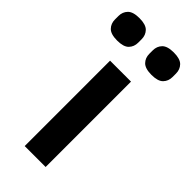

<svg xmlns="http://www.w3.org/2000/svg" viewBox="-276 -786 830 830"><g transform="rotate(45 139.0 -371.0)"><path d="M74 0V-522H202V0ZM34 -605Q-5 -605 -21 -621.5Q-37 -638 -37 -663V-684Q-37 -709 -21 -725.5Q-5 -742 34 -742Q73 -742 89 -725.5Q105 -709 105 -684V-663Q105 -638 89 -621.5Q73 -605 34 -605ZM244 -605Q205 -605 189 -621.5Q173 -638 173 -663V-684Q173 -709 189 -725.5Q205 -742 244 -742Q283 -742 299 -725.5Q315 -709 315 -684V-663Q315 -638 299 -621.5Q283 -605 244 -605Z"/></g></svg>

Font: IBM Plex Sans SmBld
Style: Regular
Weight: 600
Designer: Mike Abbink, Paul van der Laan, Pieter van Rosmalen
Foundry: Bold Monday
Version: Version 3.005